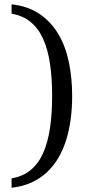

<svg xmlns="http://www.w3.org/2000/svg" viewBox="-20 -737 416 899"><path d="M317.9 -288.1Q317.9 -233.4 311.3 -181.9Q304.7 -130.4 290.8 -84.5Q276.9 -38.6 254.4 0.2Q231.9 39.1 200.4 68.8Q168.9 98.6 127.7 117.4Q86.4 136.2 34.2 142.1V98.1Q86.9 89.4 123.3 59.3Q159.7 29.3 181.9 -20.3Q204.1 -69.8 214.1 -137.2Q224.1 -204.6 224.1 -288.1Q224.1 -371.1 214.1 -438.5Q204.1 -505.9 181.9 -554.9Q159.7 -604 123.3 -634Q86.9 -664.1 34.2 -672.9V-716.8Q112.3 -708 166.5 -670.7Q220.7 -633.3 254.4 -575.4Q288.1 -517.6 303 -443.6Q317.9 -369.6 317.9 -288.1Z"/></svg>

Font: Charis SIL CyrE
Style: Regular
Weight: 400
Foundry: SIL International
Version: Version 5.000